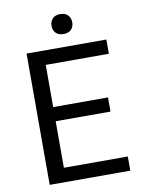

<svg xmlns="http://www.w3.org/2000/svg" viewBox="-96 -956 791 1024"><g transform="rotate(-10 300.0 -443.5)"><path d="M476.1 -328.6V-405.3H179.2V-633.8H521V-710.9H88.9V0H525.4V-76.7H179.2V-328.6ZM245.6 -832.5Q245.6 -810.1 259.8 -794.7Q273.9 -779.3 301.8 -779.3Q329.6 -779.3 343.8 -794.7Q357.9 -810.1 357.9 -832.5Q357.9 -856 343.8 -871.6Q329.6 -887.2 301.8 -887.2Q273.9 -887.2 259.8 -871.6Q245.6 -856 245.6 -832.5Z"/></g></svg>

Font: RobotoMono Nerd Font
Style: Regular
Weight: 400
Monospace: yes
Designer: Google
Version: Version 3.000;Nerd Fonts 3.2.1